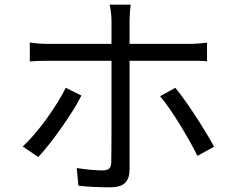

<svg xmlns="http://www.w3.org/2000/svg" viewBox="-20 -770 996 818"><path d="M189 -511Q167 -511 147 -510.5Q127 -510 107 -508V-589Q127 -586 146.5 -584.5Q166 -583 188 -583H455V-682Q455 -698 452.5 -718.5Q450 -739 447 -750H537Q535 -739 533.5 -718Q532 -697 532 -682V-583H784Q801 -583 822.5 -584.5Q844 -586 862 -588V-509Q843 -511 822.5 -511Q802 -511 785 -511H532V-48Q532 -10 513 9Q494 28 449 28Q419 28 381 26.5Q343 25 314 21L307 -54Q339 -49 368.5 -46.5Q398 -44 417 -44Q437 -44 445.5 -52Q454 -60 454 -80Q454 -93 454.5 -126.5Q455 -160 455 -203Q455 -246 455 -294.5Q455 -343 455 -385.5Q455 -428 455 -460.5Q455 -493 455 -504V-511ZM77 -146Q101 -168 127.5 -199Q154 -230 178.5 -264Q203 -298 224.5 -332.5Q246 -367 260 -396L327 -363Q312 -333 289 -296.5Q266 -260 240.5 -224Q215 -188 189.5 -155.5Q164 -123 143 -101ZM727 -396Q746 -373 769 -340.5Q792 -308 814.5 -273.5Q837 -239 857.5 -205Q878 -171 892 -145L821 -106Q807 -135 787.5 -169.5Q768 -204 746.5 -239Q725 -274 703 -306Q681 -338 662 -360Z"/></svg>

Font: Kinto Sans
Style: Regular
Weight: 400
Designer: Authors: Ryoko NISHIZUKA  (kana & ideographs); Paul D. Hunt (Latin, Greek & Cyrillic); Wenlong ZHANG  (bopomofo); Sandol
Foundry: Adobe Systems Incorporated, ookami Inc.
Version: Version 0.001